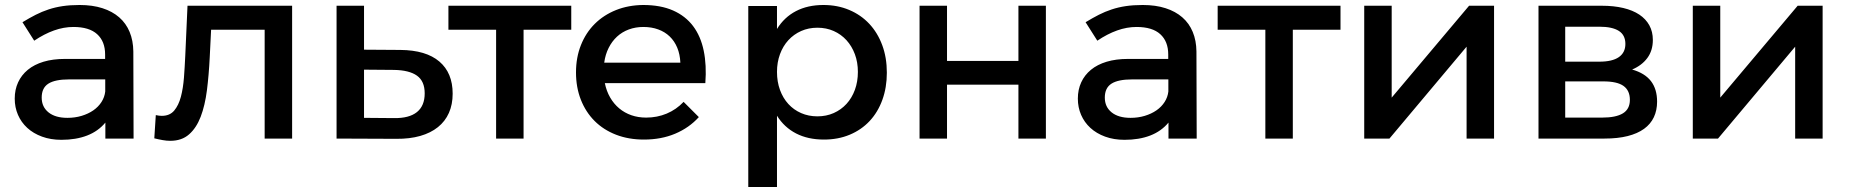

<svg xmlns="http://www.w3.org/2000/svg" viewBox="-20 -555 7409 769"><path d="M402 -64Q373.5 -29.5 329 -12.2Q284.5 5 226 5Q183 5 148.2 -7.8Q113.5 -20.5 89.2 -42.8Q65 -65 52 -95Q39 -125 39 -160Q39 -196 52.5 -225.2Q66 -254.5 91.5 -275.5Q117 -296.5 154.5 -307.8Q192 -319 240 -319H401V-337Q401 -389 369.2 -418Q337.5 -447 274 -447Q235.5 -447 196.2 -433Q157 -419 117 -392L70 -466Q98 -483 123 -495.8Q148 -508.5 174.5 -517.2Q201 -526 231 -530.5Q261 -535 299 -535Q350.5 -535 390.2 -522.2Q430 -509.5 457.5 -485.5Q485 -461.5 499.2 -427Q513.5 -392.5 514 -349L515 0H402ZM250 -83Q280.5 -83 307 -91Q333.5 -99 353.8 -113Q374 -127 386.5 -146.5Q399 -166 401.5 -188.5V-237H257Q200.5 -237 173.8 -220Q147 -203 147 -164Q147 -127 174.2 -105Q201.5 -83 250 -83Z M604 -94Q617.5 -91 628 -91Q660 -91 677.8 -112.2Q695.5 -133.5 704.5 -167.5Q713.5 -201.5 716.8 -244.5Q720 -287.5 722 -331L731 -532H1150V0H1040V-436H825.5L820 -325Q816.5 -254.5 808.8 -193.5Q801 -132.5 783.8 -87.5Q766.5 -42.5 737.2 -16.8Q708 9 662 9Q647.5 9 631.8 6.2Q616 3.5 598 -1Z M1584 -355Q1686.5 -354 1739.8 -308.5Q1793 -263 1793 -180Q1793 -136.5 1778 -102.8Q1763 -69 1734 -45.8Q1705 -22.5 1663 -10.5Q1621 1.5 1567 1L1328 0V-532H1438V-356ZM1558 -82Q1618.5 -81 1649.8 -106Q1681 -131 1681 -181Q1681 -230 1650 -252Q1619 -274 1558 -275L1438 -276V-83Z M1967 0V-436H1776V-532H2268V-436H2077V0Z M2402.5 -222Q2409 -190 2423.8 -164.5Q2438.5 -139 2460 -121Q2481.5 -103 2508.8 -93.5Q2536 -84 2568 -84Q2612 -84 2650.2 -100Q2688.5 -116 2718 -147L2779 -86Q2740 -43 2684.2 -19.5Q2628.5 4 2559 4Q2497.5 4 2447.2 -15.5Q2397 -35 2361.5 -70.5Q2326 -106 2306.5 -155.5Q2287 -205 2287 -265Q2287 -325 2306.8 -374.5Q2326.5 -424 2362.2 -459.5Q2398 -495 2447.5 -514.8Q2497 -534.5 2556 -535Q2626 -535 2675.8 -513Q2725.5 -491 2756 -450.5Q2786.5 -410 2798.5 -352Q2810.5 -294 2805 -222ZM2557 -447Q2525.5 -447 2498.5 -437Q2471.5 -427 2451.2 -408.2Q2431 -389.5 2417.8 -363.2Q2404.5 -337 2400 -304H2705Q2703.5 -337.5 2692.5 -364Q2681.5 -390.5 2662.2 -409Q2643 -427.5 2616.2 -437.2Q2589.5 -447 2557 -447Z M2977 -531H3092V-439Q3121 -486 3168 -510.5Q3215 -535 3278 -535Q3334.5 -535 3381.2 -515.2Q3428 -495.5 3461.5 -459.8Q3495 -424 3513.5 -374.2Q3532 -324.5 3532 -264Q3532 -204.5 3514 -155Q3496 -105.5 3463 -70.2Q3430 -35 3383.5 -15.5Q3337 4 3280 4Q3216 4 3168.5 -20.5Q3121 -45 3092 -91.5V194H2977ZM3254 -444Q3218.5 -444 3188.8 -430.8Q3159 -417.5 3137.5 -394Q3116 -370.5 3104 -338Q3092 -305.5 3092 -267Q3092 -227.5 3104 -194.8Q3116 -162 3137.5 -138.5Q3159 -115 3188.8 -102Q3218.5 -89 3254 -89Q3289.5 -89 3319.2 -102.2Q3349 -115.5 3370.5 -139Q3392 -162.5 3404 -195.2Q3416 -228 3416 -267Q3416 -305.5 3404 -337.8Q3392 -370 3370.5 -393.8Q3349 -417.5 3319.2 -430.8Q3289.5 -444 3254 -444Z M3663 0V-532H3773V-311H4059V-532H4169V0H4059V-216H3773V0Z M4660 -64Q4631.5 -29.5 4587 -12.2Q4542.5 5 4484 5Q4441 5 4406.2 -7.8Q4371.5 -20.5 4347.2 -42.8Q4323 -65 4310 -95Q4297 -125 4297 -160Q4297 -196 4310.5 -225.2Q4324 -254.5 4349.5 -275.5Q4375 -296.5 4412.5 -307.8Q4450 -319 4498 -319H4659V-337Q4659 -389 4627.2 -418Q4595.5 -447 4532 -447Q4493.5 -447 4454.2 -433Q4415 -419 4375 -392L4328 -466Q4356 -483 4381 -495.8Q4406 -508.5 4432.5 -517.2Q4459 -526 4489 -530.5Q4519 -535 4557 -535Q4608.5 -535 4648.2 -522.2Q4688 -509.5 4715.5 -485.5Q4743 -461.5 4757.2 -427Q4771.5 -392.5 4772 -349L4773 0H4660ZM4508 -83Q4538.5 -83 4565 -91Q4591.5 -99 4611.8 -113Q4632 -127 4644.5 -146.5Q4657 -166 4659.5 -188.5V-237H4515Q4458.5 -237 4431.8 -220Q4405 -203 4405 -164Q4405 -127 4432.2 -105Q4459.5 -83 4508 -83Z M5048 0V-436H4857V-532H5349V-436H5158V0Z M5444 0V-532H5554V-164L5864 -532H5964V0H5854V-368L5545 0Z M6142 0V-532H6396Q6443.5 -532 6481.5 -523Q6519.5 -514 6545.8 -496.5Q6572 -479 6586 -453.5Q6600 -428 6600 -395Q6600 -352.5 6578 -322.8Q6556 -293 6517 -276.5Q6568 -262 6592.5 -230Q6617 -198 6617 -148Q6617 -113 6604 -85.5Q6591 -58 6564.8 -39Q6538.5 -20 6499 -10Q6459.5 0 6406 0ZM6249 -84H6397Q6452 -84 6480 -101Q6508 -118 6508 -155Q6508 -192.5 6482.5 -210.8Q6457 -229 6402 -229H6249ZM6249 -308H6386Q6437.5 -308 6463.8 -326.2Q6490 -344.5 6490 -379Q6490 -414.5 6463.8 -431.2Q6437.5 -448 6386 -448H6249Z M6760 0V-532H6870V-164L7180 -532H7280V0H7170V-368L6861 0Z"/></svg>

Font: Argentum Sans
Style: Regular
Weight: 400
Designer: Julieta Ulanovsky, Owen Earl, Chris M. Simpson, Rasmus Andersson, Cristiano Sobral
Foundry: The Argentum Sans Project Authors
Version: Version 3.135; ttfautohint (v1.8.4.7-5d5b-dirty)